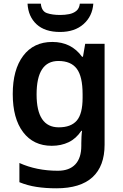

<svg xmlns="http://www.w3.org/2000/svg" viewBox="-20 -779 666 1039"><path d="M263 -552Q366 -552 424 -472H429L441 -542H546V4Q546 120 480.5 180Q415 240 285 240Q227 240 178 232.5Q129 225 85 207V103Q178 145 293 145Q355 145 387.5 110.5Q420 76 420 10V-4Q420 -19 421 -39Q422 -59 424 -71H420Q392 -29 351.5 -9.5Q311 10 260 10Q161 10 105 -64Q49 -138 49 -270Q49 -402 105.5 -477Q162 -552 263 -552ZM296 -449Q178 -449 178 -268Q178 -90 298 -90Q364 -90 395.5 -126.5Q427 -163 427 -250V-269Q427 -365 395.5 -407Q364 -449 296 -449ZM485 -759Q480 -691 432 -648.5Q384 -606 305 -606Q223 -606 178 -647.5Q133 -689 129 -759H201Q205 -718 234 -708Q263 -698 306 -698Q331 -698 354 -702.5Q377 -707 393 -720Q409 -733 412 -759Z"/></svg>

Font: Noto Sans Ethiopic SemiBold
Style: Regular
Weight: 600
Designer: Monotype Design Team
Foundry: Monotype Imaging Inc.
Version: Version 2.102; ttfautohint (v1.8.4.7-5d5b)